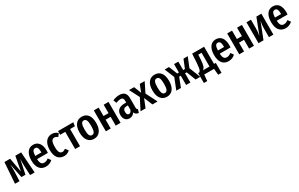

<svg xmlns="http://www.w3.org/2000/svg" viewBox="273 -2298 6553 4210"><g transform="rotate(-30 3549.5 -193.0)"><path d="M532 0H417L406 -223Q404 -281 404 -306Q404 -360 407 -418L332 -57H230L157 -417Q160 -351 160 -293Q160 -248 159 -224L149 0H35L72 -529H217L281 -168L348 -529H495Z M997 -226H724Q728 -144 752.5 -111.5Q777 -79 822 -79Q853 -79 878 -89.5Q903 -100 932 -123L983 -53Q913 15 815 15Q711 15 655.5 -57Q600 -129 600 -260Q600 -391 653 -467Q706 -543 803 -543Q896 -543 948 -475.5Q1000 -408 1000 -277Q1000 -268 997 -226ZM880 -313Q880 -388 862 -422.5Q844 -457 804 -457Q767 -457 747.5 -423.5Q728 -390 724 -306H880Z M1422 -483 1369 -413Q1347 -431 1327.5 -439.5Q1308 -448 1285 -448Q1240 -448 1217 -405.5Q1194 -363 1194 -262Q1194 -164 1217.5 -124Q1241 -84 1285 -84Q1307 -84 1325 -92Q1343 -100 1367 -117L1422 -46Q1358 15 1279 15Q1177 15 1120.5 -54.5Q1064 -124 1064 -260Q1064 -348 1090 -412Q1116 -476 1164.5 -509.5Q1213 -543 1277 -543Q1320 -543 1355 -528.5Q1390 -514 1422 -483Z M1801 -435H1681V0H1558V-435H1429V-529H1816Z M2244 -265Q2244 -133 2188 -59Q2132 15 2033 15Q1934 15 1878 -57.5Q1822 -130 1822 -265Q1822 -399 1878 -471Q1934 -543 2033 -543Q2133 -543 2188.5 -473Q2244 -403 2244 -265ZM1950 -265Q1950 -164 1970 -121.5Q1990 -79 2033 -79Q2076 -79 2096 -121.5Q2116 -164 2116 -265Q2116 -366 2096 -408Q2076 -450 2033 -450Q1990 -450 1970 -407.5Q1950 -365 1950 -265Z M2585 -223H2458V0H2335V-529H2458V-316H2585V-529H2708V0H2585Z M3188 -69 3163 13Q3122 8 3097.5 -9Q3073 -26 3061 -61Q3015 15 2931 15Q2865 15 2826.5 -29.5Q2788 -74 2788 -148Q2788 -234 2841 -279Q2894 -324 2996 -324H3037V-361Q3037 -411 3019.5 -431.5Q3002 -452 2963 -452Q2917 -452 2847 -426L2818 -506Q2858 -524 2901.5 -533.5Q2945 -543 2984 -543Q3158 -543 3158 -367V-128Q3158 -102 3165 -89.5Q3172 -77 3188 -69ZM3037 -139V-251H3008Q2958 -251 2934.5 -228Q2911 -205 2911 -157Q2911 -116 2925 -95Q2939 -74 2965 -74Q3012 -74 3037 -139Z M3644 0H3514L3426 -213L3340 0H3213L3356 -279L3227 -529H3355L3428 -345L3499 -529H3623L3501 -283Z M4089 -265Q4089 -133 4033 -59Q3977 15 3878 15Q3779 15 3723 -57.5Q3667 -130 3667 -265Q3667 -399 3723 -471Q3779 -543 3878 -543Q3978 -543 4033.5 -473Q4089 -403 4089 -265ZM3795 -265Q3795 -164 3815 -121.5Q3835 -79 3878 -79Q3921 -79 3941 -121.5Q3961 -164 3961 -265Q3961 -366 3941 -408Q3921 -450 3878 -450Q3835 -450 3815 -407.5Q3795 -365 3795 -265Z M4614 -282 4725 0H4607L4517 -234H4475V0H4367V-234H4326L4236 0H4118L4230 -282L4129 -529H4238L4324 -316H4367V-529H4475V-316H4519L4606 -529H4714Z M5173 -94V157H5088L5074 0H4826L4811 157H4726V-94H4757Q4773 -108 4782.5 -127Q4792 -146 4799.5 -189Q4807 -232 4812 -311L4825 -529H5128V-94ZM5013 -442H4931L4924 -320Q4917 -216 4901 -169Q4885 -122 4848 -94H5013Z M5622 -226H5349Q5353 -144 5377.5 -111.5Q5402 -79 5447 -79Q5478 -79 5503 -89.5Q5528 -100 5557 -123L5608 -53Q5538 15 5440 15Q5336 15 5280.5 -57Q5225 -129 5225 -260Q5225 -391 5278 -467Q5331 -543 5428 -543Q5521 -543 5573 -475.5Q5625 -408 5625 -277Q5625 -268 5622 -226ZM5505 -313Q5505 -388 5487 -422.5Q5469 -457 5429 -457Q5392 -457 5372.5 -423.5Q5353 -390 5349 -306H5505Z M5962 -223H5835V0H5712V-529H5835V-316H5962V-529H6085V0H5962Z M6577 0H6464V-216Q6464 -319 6484 -403L6326 0H6200V-529H6314V-312Q6314 -215 6295 -126L6451 -529H6577Z M7066 -226H6793Q6797 -144 6821.5 -111.5Q6846 -79 6891 -79Q6922 -79 6947 -89.5Q6972 -100 7001 -123L7052 -53Q6982 15 6884 15Q6780 15 6724.5 -57Q6669 -129 6669 -260Q6669 -391 6722 -467Q6775 -543 6872 -543Q6965 -543 7017 -475.5Q7069 -408 7069 -277Q7069 -268 7066 -226ZM6949 -313Q6949 -388 6931 -422.5Q6913 -457 6873 -457Q6836 -457 6816.5 -423.5Q6797 -390 6793 -306H6949Z"/></g></svg>

Font: Fira Sans Compressed Medium
Style: Regular
Weight: 500
Width: 1
Designer: bBox Type GmbH & Carrois Corporate GbR & Edenspiekermann AG
Foundry: bBox Type GmbH & Carrois Corporate GbR & Edenspiekermann AG
Version: Version 4.301